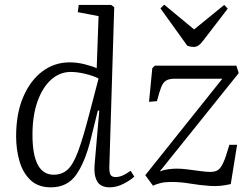

<svg xmlns="http://www.w3.org/2000/svg" viewBox="-20 -788 1072 822"><path d="M448 -71Q448 -47 454 -38.5Q460 -30 475 -30Q491 -30 507 -37.5Q523 -45 539 -57L555 -32Q538 -16 508.5 -1Q479 14 450 14Q410 14 395.5 -12.5Q381 -39 385 -83L405 -314L399 -315L369 -194Q345 -96 307 -41Q269 14 198 14Q143 14 110.5 -17Q78 -48 63.5 -98Q49 -148 49 -204Q49 -302 79.5 -373Q110 -444 161.5 -482.5Q213 -521 278 -521Q310 -521 342 -513Q374 -505 394 -496L402 -719L313 -736L317 -767H456L469 -757ZM210 -40Q245 -40 269 -61.5Q293 -83 314 -139Q335 -195 362 -299L402 -452Q378 -464 344.5 -472Q311 -480 283 -480Q236 -480 199 -447Q162 -414 140.5 -353.5Q119 -293 119 -211Q119 -40 210 -40ZM643 -507H992L1002 -475L664 -54Q681 -61 700.5 -63.5Q720 -66 738 -66Q758 -66 785 -62.5Q812 -59 838 -55.5Q864 -52 881 -52Q899 -52 911.5 -59Q924 -66 935.5 -90.5Q947 -115 962 -168H995L968 0Q923 11 879.5 8Q836 5 794.5 -2Q753 -9 714 -9Q686 -9 668 -4.5Q650 0 635 7L602 -38L932 -451H729Q704 -451 691 -443Q678 -435 670 -414.5Q662 -394 652 -355L618 -352L632 -496ZM667 -752 683 -768 811 -662 940 -767 955 -751 849 -613Q840 -601 830.5 -594Q821 -587 809 -587Q796 -587 782 -592Z"/></svg>

Font: Literata 36pt Light
Style: Italic
Weight: 300
Italic angle: -2°
Designer: Latin by Veronika Burian and Jose Scaglione. Greek by Irene Vlachou. Cyrillic by Vera Evstafieva
Foundry: TypeTogether
Version: Version 3.002